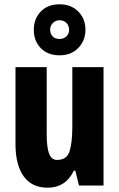

<svg xmlns="http://www.w3.org/2000/svg" viewBox="-20 -862 554 892"><path d="M461 -550V0H347L330 -69H323Q285 10 201 10Q128 10 90 -43Q52 -96 52 -192V-550H197V-237Q197 -178 208 -148.5Q219 -119 245 -119Q291 -119 303.5 -160Q316 -201 316 -274V-550ZM257 -605Q202 -605 169.5 -638.5Q137 -672 137 -723Q137 -775 169.5 -808.5Q202 -842 257 -842Q310 -842 343.5 -808.5Q377 -775 377 -724Q377 -674 344 -639.5Q311 -605 257 -605ZM257 -681Q276 -681 288.5 -693Q301 -705 301 -724Q301 -743 288.5 -755.5Q276 -768 257 -768Q239 -768 226 -755.5Q213 -743 213 -724Q213 -705 224.5 -693Q236 -681 257 -681Z"/></svg>

Font: Noto Sans Lao Looped ExtraCondensed ExtraBold
Style: Regular
Weight: 800
Width: 2
Designer: Mark Frömberg, Ben Mitchell
Foundry: The Fontpad Ltd
Version: Version 1.002; ttfautohint (v1.8.4.7-5d5b)